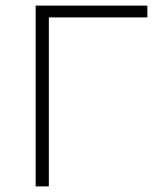

<svg xmlns="http://www.w3.org/2000/svg" viewBox="-20 -664 552 684"><path d="M505 -602H154V0H107V-644H505Z"/></svg>

Font: Montserrat Ace
Style: Light
Weight: 300
Designer: Julieta Ulanovsky
Foundry: Julieta Ulanovsky
Version: Version 1